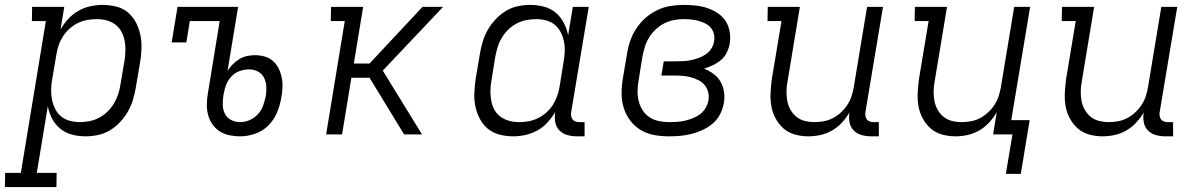

<svg xmlns="http://www.w3.org/2000/svg" viewBox="-69 -548 4889 783"><path d="M161 215H-49L-48 157H16L118 -462H61L62 -520H193L178 -428Q191 -451 209.5 -471Q228 -491 251 -504Q274 -517 299.5 -522.5Q325 -528 349 -528Q378 -528 405.5 -521Q433 -514 453 -497Q473 -480 485.5 -456Q498 -432 503.5 -405Q509 -378 508 -349.5Q507 -321 502 -292L485 -192Q481 -167 473.5 -142Q466 -117 453 -94Q440 -71 421.5 -51Q403 -31 380 -17Q357 -3 331 2.5Q305 8 280 8Q252 8 225 1Q198 -6 177 -23Q156 -40 143.5 -64Q131 -88 126 -115L81 157H162ZM256 -50Q276 -50 296 -54Q316 -58 334.5 -67.5Q353 -77 368.5 -92Q384 -107 395 -125Q406 -143 412.5 -162.5Q419 -182 422 -202L439 -302Q442 -322 442.5 -343Q443 -364 439 -383.5Q435 -403 425.5 -420Q416 -437 400.5 -448.5Q385 -460 365.5 -465Q346 -470 326 -470Q306 -470 286.5 -466.5Q267 -463 248.5 -454Q230 -445 214.5 -431Q199 -417 188 -400Q177 -383 170.5 -364Q164 -345 161 -326L144 -226Q140 -204 139.5 -183Q139 -162 143 -142Q147 -122 156 -104Q165 -86 180 -73.5Q195 -61 215 -55.5Q235 -50 256 -50Z M910 8Q888 8 866.5 3.5Q845 -1 827 -12.5Q809 -24 797 -41.5Q785 -59 779.5 -80Q774 -101 774.5 -123.5Q775 -146 779 -169L827 -462H705L691 -375H631L655 -520H902L859 -259Q868 -273 880 -285.5Q892 -298 907 -307Q922 -316 938 -319.5Q954 -323 970 -323Q991 -323 1010.5 -317.5Q1030 -312 1044.5 -299Q1059 -286 1067.5 -268.5Q1076 -251 1080 -231Q1084 -211 1083 -190Q1082 -169 1078 -149Q1073 -118 1060.5 -88.5Q1048 -59 1025 -36Q1002 -13 971 -2.5Q940 8 910 8ZM911 -50Q930 -50 949.5 -58.5Q969 -67 983 -82.5Q997 -98 1004 -117.5Q1011 -137 1015 -156Q1018 -176 1017 -195.5Q1016 -215 1007.5 -231.5Q999 -248 982.5 -256.5Q966 -265 946 -265Q928 -265 909 -258.5Q890 -252 876 -237.5Q862 -223 854.5 -205Q847 -187 844 -169L842 -159Q839 -140 839.5 -120Q840 -100 848.5 -83.5Q857 -67 874 -58.5Q891 -50 911 -50Z M1261 0 1337 -462H1280L1281 -520H1412L1374 -289H1438L1654 -520H1738L1492 -260L1652 0H1579L1438 -231H1364L1326 0Z M2024 8Q1995 8 1968 1Q1941 -6 1920.5 -23Q1900 -40 1887.5 -64Q1875 -88 1869.5 -115Q1864 -142 1865.5 -170.5Q1867 -199 1871 -228L1888 -328Q1892 -353 1899.5 -378Q1907 -403 1920 -426Q1933 -449 1952 -469Q1971 -489 1993.5 -503Q2016 -517 2042 -522.5Q2068 -528 2093 -528Q2121 -528 2148.5 -521Q2176 -514 2196.5 -497Q2217 -480 2229.5 -456Q2242 -432 2248 -405L2267 -520H2332L2260 -89Q2259 -81 2260.5 -73.5Q2262 -66 2266.5 -60.5Q2271 -55 2278 -52.5Q2285 -50 2293 -50H2315V8H2283Q2263 8 2244 2.5Q2225 -3 2212 -16.5Q2199 -30 2195.5 -49.5Q2192 -69 2195 -89L2196 -92Q2182 -69 2164 -49Q2146 -29 2122.5 -16Q2099 -3 2073.5 2.5Q2048 8 2024 8ZM2048 -50Q2068 -50 2087 -53.5Q2106 -57 2124.5 -66Q2143 -75 2159 -89Q2175 -103 2185.5 -120Q2196 -137 2203 -156Q2210 -175 2213 -194L2229 -294Q2233 -316 2234 -337Q2235 -358 2231 -378Q2227 -398 2218 -416Q2209 -434 2194 -446.5Q2179 -459 2159 -464.5Q2139 -470 2118 -470Q2098 -470 2077.5 -466Q2057 -462 2038.5 -452.5Q2020 -443 2004.5 -428Q1989 -413 1978 -395Q1967 -377 1961 -357.5Q1955 -338 1951 -318L1935 -218Q1931 -198 1931 -177Q1931 -156 1934.5 -136.5Q1938 -117 1947.5 -100Q1957 -83 1973 -71.5Q1989 -60 2008.5 -55Q2028 -50 2048 -50Z M2659 8Q2628 8 2598 2.5Q2568 -3 2543.5 -18Q2519 -33 2501.5 -56Q2484 -79 2475 -107Q2466 -135 2466 -166Q2466 -197 2471 -228L2488 -328Q2492 -355 2501 -381Q2510 -407 2525.5 -431Q2541 -455 2563 -474.5Q2585 -494 2611 -506.5Q2637 -519 2664 -523.5Q2691 -528 2718 -528Q2743 -528 2767.5 -525.5Q2792 -523 2814.5 -515.5Q2837 -508 2857 -495Q2877 -482 2889.5 -463Q2902 -444 2906.5 -420Q2911 -396 2907 -371Q2904 -353 2895.5 -335Q2887 -317 2872 -304Q2857 -291 2839 -282.5Q2821 -274 2802 -268Q2823 -260 2840.5 -247Q2858 -234 2869 -215.5Q2880 -197 2883.5 -174Q2887 -151 2883 -128Q2879 -105 2868 -83Q2857 -61 2838.5 -45Q2820 -29 2797.5 -18.5Q2775 -8 2751.5 -2Q2728 4 2705 6Q2682 8 2659 8ZM2659 -50Q2675 -50 2691 -51Q2707 -52 2723 -55.5Q2739 -59 2755.5 -65.5Q2772 -72 2785.5 -82Q2799 -92 2808 -107Q2817 -122 2820 -138Q2823 -156 2819 -172Q2815 -188 2805 -200.5Q2795 -213 2780.5 -220.5Q2766 -228 2750 -232.5Q2734 -237 2717 -238.5Q2700 -240 2683 -240H2628L2638 -298H2693Q2708 -298 2722.5 -299Q2737 -300 2752.5 -303.5Q2768 -307 2782.5 -312.5Q2797 -318 2810 -327Q2823 -336 2832 -350Q2841 -364 2843 -379Q2846 -394 2842.5 -409Q2839 -424 2829.5 -435Q2820 -446 2807 -452.5Q2794 -459 2779 -463Q2764 -467 2749 -468.5Q2734 -470 2718 -470Q2699 -470 2678.5 -466Q2658 -462 2639.5 -452.5Q2621 -443 2605 -428Q2589 -413 2578 -395Q2567 -377 2561 -357.5Q2555 -338 2551 -318L2535 -218Q2531 -197 2531 -175.5Q2531 -154 2536 -134.5Q2541 -115 2552 -98Q2563 -81 2579.5 -70Q2596 -59 2617 -54.5Q2638 -50 2659 -50Z M3228 8Q3199 8 3172.5 0.5Q3146 -7 3126.5 -24Q3107 -41 3094 -65Q3081 -89 3076.5 -116Q3072 -143 3073.5 -171Q3075 -199 3079 -228L3118 -462H3061L3062 -520H3193L3143 -218Q3139 -198 3138.5 -177.5Q3138 -157 3141.5 -137.5Q3145 -118 3154.5 -101Q3164 -84 3178.5 -72Q3193 -60 3212.5 -55Q3232 -50 3252 -50Q3271 -50 3290.5 -53.5Q3310 -57 3328 -66.5Q3346 -76 3361 -90Q3376 -104 3387 -121Q3398 -138 3404 -157Q3410 -176 3413 -194L3467 -520H3532L3460 -89Q3459 -81 3460.5 -73.5Q3462 -66 3466.5 -60.5Q3471 -55 3478 -52.5Q3485 -50 3493 -50H3515V8H3483Q3463 8 3444 2.5Q3425 -3 3412 -16.5Q3399 -30 3395.5 -49.5Q3392 -69 3395 -89L3396 -91Q3383 -68 3365 -48.5Q3347 -29 3324.5 -16Q3302 -3 3277 2.5Q3252 8 3228 8Z M4033 161 4060 0H3981L3996 -91Q3983 -68 3965 -48.5Q3947 -29 3924.5 -16Q3902 -3 3877 2.5Q3852 8 3828 8Q3799 8 3772.5 0.5Q3746 -7 3726.5 -24Q3707 -41 3694 -65Q3681 -89 3676.5 -116Q3672 -143 3673.5 -171Q3675 -199 3679 -228L3718 -462H3661L3662 -520H3793L3743 -218Q3739 -198 3738.5 -177.5Q3738 -157 3741.5 -137.5Q3745 -118 3754.5 -101Q3764 -84 3778.5 -72Q3793 -60 3812.5 -55Q3832 -50 3852 -50Q3871 -50 3890.5 -53.5Q3910 -57 3928 -66.5Q3946 -76 3961 -90Q3976 -104 3987 -121Q3998 -138 4004 -157Q4010 -176 4013 -194L4067 -520H4132L4055 -58H4130L4094 161Z M4428 8Q4399 8 4372.5 0.5Q4346 -7 4326.5 -24Q4307 -41 4294 -65Q4281 -89 4276.5 -116Q4272 -143 4273.5 -171Q4275 -199 4279 -228L4318 -462H4261L4262 -520H4393L4343 -218Q4339 -198 4338.5 -177.5Q4338 -157 4341.5 -137.5Q4345 -118 4354.5 -101Q4364 -84 4378.5 -72Q4393 -60 4412.5 -55Q4432 -50 4452 -50Q4471 -50 4490.5 -53.5Q4510 -57 4528 -66.5Q4546 -76 4561 -90Q4576 -104 4587 -121Q4598 -138 4604 -157Q4610 -176 4613 -194L4667 -520H4732L4660 -89Q4659 -81 4660.5 -73.5Q4662 -66 4666.5 -60.5Q4671 -55 4678 -52.5Q4685 -50 4693 -50H4715V8H4683Q4663 8 4644 2.5Q4625 -3 4612 -16.5Q4599 -30 4595.5 -49.5Q4592 -69 4595 -89L4596 -91Q4583 -68 4565 -48.5Q4547 -29 4524.5 -16Q4502 -3 4477 2.5Q4452 8 4428 8Z"/></svg>

Font: Iosevka HT Light Extended
Style: Italic
Weight: 300
Width: 7
Italic angle: -9°
Monospace: yes
Designer: Belleve Invis
Foundry: Belleve Invis
Version: Version 32.3.0; ttfautohint (v1.8.4)